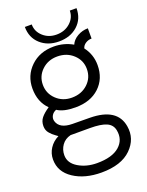

<svg xmlns="http://www.w3.org/2000/svg" viewBox="-174 -803 864 1128"><g transform="rotate(-20 258.0 -239.0)"><path d="M289 -569Q219 -569 173.5 -610Q128 -651 128 -718H171Q171 -674 205 -643Q239 -612 289 -612Q340 -612 374.5 -643Q409 -674 409 -718H451Q451 -651 405.5 -610Q360 -569 289 -569ZM260 240Q156 240 86.5 194Q17 148 17 71Q17 33 37.5 1.5Q58 -30 94 -48Q91 -50 79.5 -58.5Q68 -67 62 -72.5Q56 -78 47.5 -87.5Q39 -97 35 -108.5Q31 -120 31 -133Q31 -163 48 -184Q65 -205 98 -227Q46 -278 46 -362Q46 -443 102.5 -497.5Q159 -552 247 -552Q311 -552 365 -521Q377 -549 407.5 -566.5Q438 -584 473 -584V-520Q452 -520 435 -509Q418 -498 413 -480Q453 -428 453 -362Q453 -277 397 -224.5Q341 -172 247 -172Q172 -172 134 -198Q114 -190 105 -173.5Q96 -157 101 -139Q116 -88 195 -87L305 -86Q474 -84 494 36Q508 118 446 179Q384 240 260 240ZM386 -362Q386 -416 346 -453Q306 -490 247 -490Q189 -490 150 -453Q111 -416 111 -362Q111 -308 150 -270.5Q189 -233 247 -233Q307 -233 346.5 -270Q386 -307 386 -362ZM428 37Q421 1 386.5 -14Q352 -29 284 -29H163Q127 -20 107.5 7.5Q88 35 88 70Q88 119 138 149Q188 179 254 179Q349 179 394.5 139Q440 99 428 37Z"/></g></svg>

Font: Oakes Grotesk Light
Style: Regular
Weight: 300
Designer: Samuel Oakes
Foundry: Samuel Oakes
Version: Version 1.000;PS 001.000;hotconv 1.0.88;makeotf.lib2.5.64775